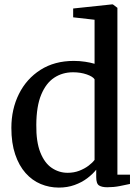

<svg xmlns="http://www.w3.org/2000/svg" viewBox="-20 -839 630 870"><path d="M246.5 11Q203.5 11 164.5 -5.2Q125.5 -21.5 95.8 -55Q66 -88.5 48.8 -139.5Q31.5 -190.5 31.5 -259.5Q31.5 -344.5 65.8 -413.2Q100 -482 163.5 -522.5Q227 -563 314.5 -563Q341.5 -563 365.8 -559.2Q390 -555.5 408.5 -550V-749.5L311.5 -760.5V-800.5L486 -819H491.5L512 -803.5V-47.5H569V-5.5Q549.5 -1 522.2 4.2Q495 9.5 466 9.5Q442 9.5 429 1.5Q416 -6.5 416 -36.5V-70Q400 -50 375.2 -31.2Q350.5 -12.5 318 -0.8Q285.5 11 246.5 11ZM286.5 -56Q315 -56 339 -65.2Q363 -74.5 381 -88Q399 -101.5 408.5 -114.5V-479.5Q401 -492 373 -501.8Q345 -511.5 311 -511.5Q263 -511.5 225.8 -487Q188.5 -462.5 166.8 -410.2Q145 -358 144.5 -274Q143.5 -196.5 162.8 -148.2Q182 -100 214.8 -78Q247.5 -56 286.5 -56Z"/></svg>

Font: Merriweather 36pt
Style: Regular
Weight: 400
Designer: Eben Sorkin
Foundry: Eben Sorkin
Version: Version 2.100